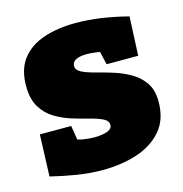

<svg xmlns="http://www.w3.org/2000/svg" viewBox="-89 -637 698 734"><g transform="rotate(-15 259.5 -270.0)"><path d="M226 -397Q226 -381 246 -371Q266 -361 297.5 -353Q329 -345 364.5 -334Q400 -323 431.5 -305Q463 -287 483 -258Q503 -229 503 -183Q503 -113 466 -69.5Q429 -26 367 -5.5Q305 15 228 15Q181 15 130 7Q79 -1 26 -14L32 -179H156L169 -100L154 -127Q171 -120 193 -117Q215 -114 231 -114Q249 -114 265.5 -117Q282 -120 292 -126.5Q302 -133 302 -144Q302 -161 282.5 -170.5Q263 -180 231.5 -188Q200 -196 165.5 -206.5Q131 -217 99.5 -236Q68 -255 48.5 -287.5Q29 -320 29 -371Q29 -437 60.5 -477.5Q92 -518 147.5 -536.5Q203 -555 273 -555Q323 -555 374.5 -547.5Q426 -540 480 -526L473 -372H348L330 -449L356 -420Q314 -429 284 -429Q258 -429 242 -421.5Q226 -414 226 -397Z"/></g></svg>

Font: Bitter Thin Black
Style: Regular
Weight: 900
Version: Version 3.020